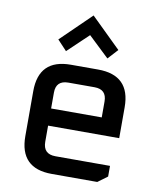

<svg xmlns="http://www.w3.org/2000/svg" viewBox="-86 -836 747 904"><g transform="rotate(10 288.0 -384.5)"><path d="M70 -154V-369Q70 -522 223 -522H353Q507 -522 507 -369V-221H167V-144Q167 -85 226 -85H487V-34L441 0H223Q70 0 70 -154ZM167 -303H409V-379Q409 -437 351 -437H226Q167 -437 167 -379ZM144 -629 288 -769 431 -629 387 -581 288 -675 189 -581Z"/></g></svg>

Font: Oxanium Medium
Style: Regular
Weight: 500
Designer: Severin Meyer
Version: Version 1.001